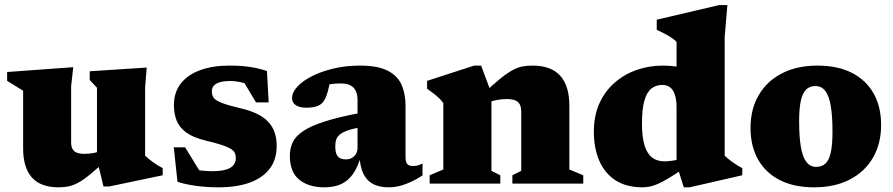

<svg xmlns="http://www.w3.org/2000/svg" viewBox="-20 -746 3628 780"><path d="M269 -169Q269 -151 274.5 -140.8Q280 -130.5 292 -125.8Q304 -121 323 -121Q343 -121 362.2 -124.8Q381.5 -128.5 399 -136.5L416 -100Q375 -61 346.5 -37.8Q318 -14.5 296.8 -3.2Q275.5 8 257.2 11.5Q239 15 218 15Q145 15 109.5 -25Q74 -65 74 -143V-377.5L9 -417.5V-453.5L277.5 -473L269 -396ZM400.5 11.5 374 -97V-389.5L344.5 -421V-456.5L576 -471.5L569.5 -390.5V-114Q575.5 -108 583.5 -101.2Q591.5 -94.5 601.2 -87.5Q611 -80.5 621 -74.2Q631 -68 641 -63V-34L424 11.5Z M910.5 -479.5Q959.5 -479.5 994.5 -474.2Q1029.5 -469 1064.5 -457.5L1071.5 -330H1020L949 -449L1003 -398Q980.5 -407.5 957.5 -412.2Q934.5 -417 917 -417Q877.5 -417 859 -406.2Q840.5 -395.5 840.5 -374Q840.5 -360 847.8 -349.2Q855 -338.5 879.8 -328.5Q904.5 -318.5 957.5 -306Q997 -297 1024.8 -283.2Q1052.5 -269.5 1070 -250.8Q1087.5 -232 1095.8 -207.5Q1104 -183 1104 -153Q1104 -98 1075.8 -60.8Q1047.5 -23.5 994.8 -4.2Q942 15 867.5 15Q820.5 15 776.5 9Q732.5 3 701 -7.5L686 -147.5H732L813.5 -15L734.5 -65Q750.5 -60 769.2 -57Q788 -54 807 -52.2Q826 -50.5 843 -50.5Q891 -50.5 914.5 -63.8Q938 -77 938 -104.5Q938 -117 933 -126.2Q928 -135.5 914.8 -143Q901.5 -150.5 877.2 -158.2Q853 -166 815 -175Q764 -187.5 736 -208.2Q708 -229 697.2 -257.2Q686.5 -285.5 686.5 -318.5Q686.5 -371.5 715.2 -407.5Q744 -443.5 794.8 -461.5Q845.5 -479.5 910.5 -479.5Z M1450.5 -288.5V-230Q1415.5 -224 1394 -216.5Q1372.5 -209 1361.2 -200Q1350 -191 1346 -179.5Q1342 -168 1342 -153.5Q1342 -123 1352 -110.8Q1362 -98.5 1385.5 -98.5Q1399.5 -98.5 1410.2 -104.8Q1421 -111 1426.8 -121.8Q1432.5 -132.5 1432.5 -146V-340.5Q1432.5 -372.5 1416.2 -389.8Q1400 -407 1364 -407Q1345.5 -407 1331.2 -405.2Q1317 -403.5 1307 -401L1325 -442Q1320.5 -411.5 1316 -391.8Q1311.5 -372 1307 -359.5Q1302.5 -347 1296.5 -337.5Q1288.5 -323 1270.8 -315.8Q1253 -308.5 1226 -308.5Q1196.5 -308.5 1181.5 -318.8Q1166.5 -329 1166.5 -347.5Q1166.5 -370.5 1188 -394Q1209.5 -417.5 1247.8 -436.8Q1286 -456 1335.8 -467.8Q1385.5 -479.5 1442.5 -479.5Q1514 -479.5 1554.5 -459Q1595 -438.5 1611.2 -401.8Q1627.5 -365 1627.5 -316V-105Q1627.5 -93 1631 -85.5Q1634.5 -78 1641 -74.8Q1647.5 -71.5 1657.5 -71.5Q1665.5 -71.5 1675 -73.5Q1684.5 -75.5 1696.5 -81.5V-33.5Q1666 -13 1630.2 1Q1594.5 15 1560 15Q1519 15 1493.2 0.2Q1467.5 -14.5 1455 -42.8Q1442.5 -71 1440.5 -111.5L1447 -114.5Q1434 -67 1413.5 -38.5Q1393 -10 1364.5 2.5Q1336 15 1298 15Q1233.5 15 1195.5 -16.2Q1157.5 -47.5 1157.5 -113Q1157.5 -143.5 1169.2 -168.2Q1181 -193 1212.5 -214Q1244 -235 1301.5 -253.2Q1359 -271.5 1450.5 -288.5Z M1976.5 -367V-52L2012.5 -34V0H1725.5V-34L1781 -57.5V-327Q1769.5 -343 1753.8 -356.2Q1738 -369.5 1715 -385.5V-417.5L1906 -479.5H1934.5ZM2061.5 -34 2097.5 -52V-291.5Q2097.5 -310 2091.8 -321.5Q2086 -333 2073.2 -338.2Q2060.5 -343.5 2039 -343.5Q2016 -343.5 1995.2 -339.2Q1974.5 -335 1956 -326.5L1938.5 -360.5Q1981 -401 2010.5 -425Q2040 -449 2061.8 -460.8Q2083.5 -472.5 2102.5 -476Q2121.5 -479.5 2143 -479.5Q2219 -479.5 2256 -438.2Q2293 -397 2293 -316V-57.5L2349.5 -34V0H2061.5Z M2728.5 -312Q2728.5 -354 2714.2 -377.5Q2700 -401 2670.5 -401Q2645 -401 2626.5 -386.5Q2608 -372 2598 -337.8Q2588 -303.5 2588 -243.5Q2588 -189 2598.5 -155.2Q2609 -121.5 2629.2 -106Q2649.5 -90.5 2680 -90.5Q2695 -90.5 2715.5 -93.8Q2736 -97 2754.5 -105V-59.5Q2720.5 -36.5 2696 -21.8Q2671.5 -7 2653 1Q2634.5 9 2619.5 12Q2604.5 15 2590 15Q2525 15 2481 -13.2Q2437 -41.5 2414.8 -92.5Q2392.5 -143.5 2392.5 -211Q2392.5 -277 2415.5 -327Q2438.5 -377 2478 -411Q2517.5 -445 2567.5 -462.2Q2617.5 -479.5 2672 -479.5Q2703.5 -479.5 2731.2 -475.2Q2759 -471 2787.2 -461.8Q2815.5 -452.5 2850 -436.5H2728.5V-575.5Q2721 -584 2708.8 -592.2Q2696.5 -600.5 2681 -608.8Q2665.5 -617 2648 -625V-666L2902 -725.5H2935L2924 -594.5V-114Q2929.5 -108 2937.8 -101.2Q2946 -94.5 2955.8 -87.5Q2965.5 -80.5 2975.5 -74.2Q2985.5 -68 2995.5 -63V-34L2781.5 15H2758L2728.5 -78Z M3296 -68Q3318 -68 3332.8 -81Q3347.5 -94 3354.8 -125.2Q3362 -156.5 3362 -211Q3362 -274.5 3355 -315.5Q3348 -356.5 3332.8 -376.5Q3317.5 -396.5 3292.5 -396.5Q3271 -396.5 3256.2 -383.5Q3241.5 -370.5 3234 -339.5Q3226.5 -308.5 3226.5 -253.5Q3226.5 -190.5 3233.5 -149.2Q3240.5 -108 3256 -88Q3271.5 -68 3296 -68ZM3287.5 15Q3205.5 15 3147.8 -14.5Q3090 -44 3059.5 -98.2Q3029 -152.5 3029 -226Q3029 -303 3062.5 -360Q3096 -417 3157 -448.2Q3218 -479.5 3301 -479.5Q3383.5 -479.5 3441 -450Q3498.5 -420.5 3529 -366.5Q3559.5 -312.5 3559.5 -238.5Q3559.5 -162 3526.2 -105Q3493 -48 3432 -16.5Q3371 15 3287.5 15Z"/></svg>

Font: Newsreader ExtraBold
Style: Regular
Weight: 800
Designer: Hugues Gentile
Foundry: Production Type
Version: Version 1.003